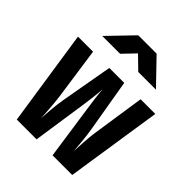

<svg xmlns="http://www.w3.org/2000/svg" viewBox="-218 -910 1036 1036"><g transform="rotate(45 300.0 -392.5)"><path d="M95 -645H231L298 -715L370 -645H505L370 -785H230ZM88 0H239L285 -310C290 -347 299 -410 300 -445C302 -410 310 -348 316 -310L361 0H511L595 -550H483L438 -250C430 -199 428 -134 426 -96C423 -134 418 -199 409 -250L358 -550H244L191 -250C182 -199 178 -136 176 -97C173 -136 170 -199 163 -250L120 -550H5Z"/></g></svg>

Font: JetBrains Mono ExtraBold
Style: Regular
Weight: 800
Monospace: yes
Designer: Philipp Nurullin, Konstantin Bulenkov
Foundry: JetBrains
Version: Version 2.305